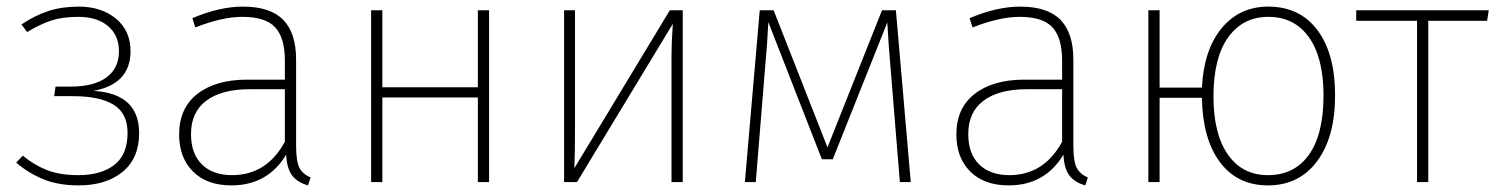

<svg xmlns="http://www.w3.org/2000/svg" viewBox="-20 -551 4534 581"><path d="M375 -396Q375 -297 263 -276Q401 -268 401 -148Q401 -72 351 -31Q301 10 218 10Q157 10 111.5 -8.5Q66 -27 29 -59L49 -80Q84 -51 123 -36Q162 -21 217 -21Q286 -21 326 -52Q366 -83 366 -149Q366 -208 324 -234Q282 -260 201 -260H144L148 -289H194Q265 -289 302.5 -317Q340 -345 340 -396Q340 -444 307 -472Q274 -500 217 -500Q169 -500 135.5 -489Q102 -478 62 -454L45 -477Q85 -504 126 -517.5Q167 -531 218 -531Q287 -531 331 -494.5Q375 -458 375 -396Z M920 -14 912 10Q880 1 864 -20Q848 -41 846 -83Q790 10 680 10Q606 10 564 -32Q522 -74 522 -144Q522 -224 577.5 -267Q633 -310 728 -310H842V-368Q842 -436 813 -468Q784 -500 713 -500Q653 -500 571 -468L562 -496Q645 -531 715 -531Q798 -531 837 -491Q876 -451 876 -371V-111Q876 -63 886 -43.5Q896 -24 920 -14ZM842 -122V-281H735Q651 -281 604.5 -246.5Q558 -212 558 -145Q558 -86 591 -53.5Q624 -21 682 -21Q787 -21 842 -122Z M1426 -256H1137V0H1103V-520H1137V-287H1426V-520H1460V0H1426Z M2046 0H2012V-384Q2012 -419 2016 -479L1726 0H1687V-520H1720V-165Q1720 -88 1718 -42L2007 -520H2046Z M2736 0H2703L2675 -344Q2668 -425 2665 -483L2500 -69H2467L2305 -484Q2302 -418 2295 -344L2267 0H2234L2279 -520H2321L2484 -105L2649 -520H2691Z M3272 -14 3264 10Q3232 1 3216 -20Q3200 -41 3198 -83Q3142 10 3032 10Q2958 10 2916 -32Q2874 -74 2874 -144Q2874 -224 2929.5 -267Q2985 -310 3080 -310H3194V-368Q3194 -436 3165 -468Q3136 -500 3065 -500Q3005 -500 2923 -468L2914 -496Q2997 -531 3067 -531Q3150 -531 3189 -491Q3228 -451 3228 -371V-111Q3228 -63 3238 -43.5Q3248 -24 3272 -14ZM3194 -122V-281H3087Q3003 -281 2956.5 -246.5Q2910 -212 2910 -145Q2910 -86 2943 -53.5Q2976 -21 3034 -21Q3139 -21 3194 -122Z M4020 -262Q4020 -136 3965.5 -63Q3911 10 3817 10Q3724 10 3671.5 -60.5Q3619 -131 3617 -255H3489V0H3455V-520H3489V-286H3617Q3623 -401 3677 -466Q3731 -531 3818 -531Q3913 -531 3966.5 -460Q4020 -389 4020 -262ZM3985 -262Q3985 -376 3941 -438Q3897 -500 3818 -500Q3741 -500 3696.5 -438Q3652 -376 3652 -259Q3652 -146 3695.5 -83.5Q3739 -21 3817 -21Q3897 -21 3941 -83Q3985 -145 3985 -262Z M4480 -488H4302V0H4268V-488H4084V-520H4485Z"/></svg>

Font: FiraGO UltraLight
Style: Regular
Weight: 200
Designer: bBox Type
Foundry: bBox Type GmbH
Version: Version 1.001